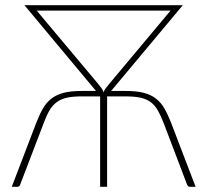

<svg xmlns="http://www.w3.org/2000/svg" viewBox="-20 -723 802 743"><path d="M394.5 -350V0H367.5V-350H296Q261.5 -350 238.2 -344.8Q215 -339.5 198.8 -327.2Q182.5 -315 171 -295Q159.5 -275 148.5 -245L58 -8.5Q55.5 0 46.5 0H25.5L121 -249.5Q133.5 -281.5 147 -304.5Q160.5 -327.5 180 -342.2Q199.5 -357 227 -364Q254.5 -371 295 -371H351.5L74.5 -703H94.5H96.5H665H667.5H687.5L410 -371H467.5Q508 -371 535.5 -364Q563 -357 582.5 -342.2Q602 -327.5 615.5 -304.5Q629 -281.5 641.5 -249.5L737 0H716Q707.5 0 704 -8.5L614 -245Q602.5 -275 591.2 -295Q580 -315 563.8 -327.2Q547.5 -339.5 524.2 -344.8Q501 -350 466.5 -350ZM358.5 -400Q367 -389 372.8 -381.5Q378.5 -374 381 -366Q383.5 -374 389.2 -381.5Q395 -389 404 -400L640 -682H122Z"/></svg>

Font: Lato Thin
Style: Regular
Weight: 200
Designer: Lukasz Dziedzic
Foundry: tyPoland Lukasz Dziedzic
Version: Version 2.007; 2014-02-27